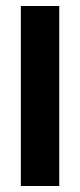

<svg xmlns="http://www.w3.org/2000/svg" viewBox="-20 -620 267 640"><path d="M49.5 0V-600H177.5V0Z"/></svg>

Font: Big Shoulders
Style: Bold
Weight: 700
Designer: Patric King
Foundry: XO Type Co
Version: Version 2.002